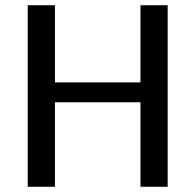

<svg xmlns="http://www.w3.org/2000/svg" viewBox="-20 -714 748 734"><path d="M86 0V-694H190V-399H517V-694H621V0H517V-323H190V0Z"/></svg>

Font: KaTeX_SansSerif
Style: Regular
Weight: 400
Version: Version 1.1; ttfautohint (v1.3)